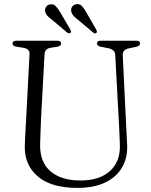

<svg xmlns="http://www.w3.org/2000/svg" viewBox="-20 -898 736 933"><path d="M558.5 -289 540 -630Q538.5 -657.5 507 -663.5L469.5 -671Q451.5 -674.5 451.5 -686.5Q451.5 -700 468.5 -700H643Q660.5 -700 660.5 -686.5Q660.5 -674.5 642 -670.5L608 -663.5Q574.5 -657 576.5 -628.5L593 -289.5Q594 -264.5 595.5 -240.2Q597 -216 598 -190.5Q600 -131 573.2 -84.5Q546.5 -38 492 -11.5Q437.5 15 356.5 15Q228.5 15 163.5 -40.8Q98.5 -96.5 100.5 -187.5Q101 -203 102 -226.8Q103 -250.5 104.5 -275.2Q106 -300 107 -319L123.5 -635Q125 -660 95 -665.5L59.5 -671Q41 -674.5 41 -686.5Q41 -700 59 -700H259.5Q277 -700 277 -686.5Q277 -675 259 -671L224.5 -665.5Q198 -660.5 196.5 -636L179.5 -322Q177.5 -284 176.8 -253.2Q176 -222.5 175 -197Q173 -111 225 -66Q277 -21 371 -21Q463.5 -21 514.2 -66.8Q565 -112.5 562.5 -193Q561.5 -224.5 560.5 -247Q559.5 -269.5 558.5 -289ZM400.5 -836 447.5 -754.5Q453.5 -743 448.5 -738Q441.5 -732.5 432.5 -740L359 -802Q346 -811.5 337 -821.5Q328 -831.5 326 -844Q324 -856.5 331 -866Q338 -875.5 350.5 -877.5Q367 -880.5 378.2 -868.5Q389.5 -856.5 400.5 -836ZM274 -836 321.5 -755Q327.5 -743.5 323 -738.5Q316.5 -733 306.5 -739.5L233.5 -801.5Q220.5 -810.5 211.2 -820.2Q202 -830 199.5 -842.5Q197 -855 204 -864.8Q211 -874.5 223 -876.5Q239.5 -880 250.8 -868.2Q262 -856.5 274 -836Z"/></svg>

Font: Fraunces 72pt Soft Light
Style: Regular
Weight: 300
Version: Version 1.000;[b76b70a41]